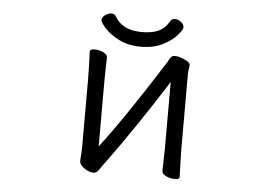

<svg xmlns="http://www.w3.org/2000/svg" viewBox="-48 -695 1096 772"><g transform="rotate(5 500.0 -309.0)"><path d="M500 -508Q450 -508 412.5 -527Q375 -546 354.5 -569Q334 -592 334 -601Q334 -612 346.5 -621.5Q359 -631 372 -631Q384 -631 390 -621Q420 -567 500 -567Q540 -567 566.5 -579Q593 -591 610 -621Q616 -631 628 -631Q641 -631 653 -621.5Q665 -612 665 -600Q665 -591 645.5 -568.5Q626 -546 589 -527Q552 -508 500 -508ZM394 -25Q389 -19 382.5 -8.5Q376 2 370 7.5Q364 13 356 13Q336 13 317 -1Q298 -15 298 -29V-31Q301 -67 301 -86V-364L300 -413L298 -471Q298 -481 317 -481Q335 -481 352 -473Q369 -465 369 -453Q369 -432 368 -417L367 -364V-94Q463 -219 613 -456Q615 -460 619 -467.5Q623 -475 628 -479Q633 -483 641 -483Q657 -483 680 -472.5Q703 -462 703 -452Q703 -446 701 -435.5Q699 -425 699 -415V-106L700 -68L702 0Q702 10 683 10Q665 10 648 2Q631 -6 631 -18L633 -106V-377Q502 -171 394 -25Z"/></g></svg>

Font: Iansui
Style: Regular
Weight: 400
Designer: But Ko / Fontworks Inc.
Foundry: zi-hi.com / Fontworks Inc.
Version: Version 1.002